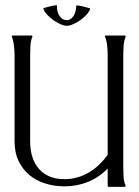

<svg xmlns="http://www.w3.org/2000/svg" viewBox="-20 -726 540 746"><path d="M231 -2Q190.9 -2 155.5 -13.2Q120.1 -24.4 93.8 -46.4Q67.4 -68.4 52 -100.8Q36.6 -133.3 36.6 -175.8V-509.3Q36.6 -526.9 34.4 -547.1Q32.2 -567.4 25.9 -584V-586.9Q26.4 -586.9 27.6 -587.4Q28.8 -587.9 29.3 -587.9H103.5L105 -586.9H106V-584Q99.1 -566.9 98.1 -547.4Q97.2 -527.8 97.2 -509.3V-175.8Q97.2 -143.6 105.5 -116.9Q113.8 -90.3 130.4 -70.8Q147 -51.3 172.1 -40.5Q197.3 -29.8 231 -29.8Q257.3 -29.8 281.2 -36.9Q305.2 -43.9 326.2 -56.4Q347.2 -68.8 365.2 -86.2Q383.3 -103.5 398.4 -124.5V-509.3Q398.4 -526.9 396.5 -547.1Q394.5 -567.4 388.2 -584V-586.9L390.1 -587.9H465.8L467.8 -586.9L468.3 -584Q461.4 -566.4 460.2 -547.1Q459 -527.8 459 -509.3V-78.6Q459 -60.1 460 -40.5Q460.9 -21 468.3 -3.9L467.8 -1L465.8 0H401.4L398.4 -2.9V-71.3Q364.7 -36.6 321.8 -19.3Q278.8 -2 231 -2ZM277.3 -705.1Q290.5 -704.1 303.5 -700.7Q316.4 -697.3 329.1 -693.8L330.1 -691.9Q327.6 -681.6 317.1 -669.9Q306.6 -658.2 293 -648.4Q279.3 -638.7 264.9 -632.3Q250.5 -626 239.7 -626Q228.5 -626 214.1 -632.3Q199.7 -638.7 186 -648.7Q172.4 -658.7 161.9 -670.4Q151.4 -682.1 148.4 -692.9L149.4 -694.8Q161.1 -697.3 175.3 -701.4Q189.5 -705.6 200.7 -705.6L201.7 -705.1Q201.7 -704.1 201.4 -702.6Q201.2 -701.2 201.2 -700.2Q201.2 -691.9 203.4 -682.6Q205.6 -673.3 210.2 -665.8Q214.8 -658.2 221.9 -653.1Q229 -647.9 238.8 -647.9Q249 -647.9 256.3 -653.6Q263.7 -659.2 268.1 -667.7Q272.5 -676.3 274.4 -686.3Q276.4 -696.3 276.4 -704.6Z"/></svg>

Font: CAT Linz
Style: Regular
Weight: 400
Designer: Peter Wiegel
Foundry: Peter Wiegel
Version: Version 1.08